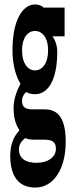

<svg xmlns="http://www.w3.org/2000/svg" viewBox="-20 -603 322 862"><path d="M138 239C222 239 275 154 275 34C275 -69 243 -112 181 -112H127C91 -112 79 -124 79 -150C79 -170 87 -178 97 -190C109 -183 124 -180 137 -180C193 -180 237 -238 237 -371C237 -398 228 -424 215 -440H270V-569H176C166 -578 153 -583 137 -583C83 -583 36 -515 36 -377C36 -310 53 -257 71 -229V-225C57 -199 41 -159 41 -119C41 -71 52 -41 66 -21V-16C40 11 26 49 26 96C26 198 72 239 138 239ZM65 68C65 49 73 33 93 17C105 22 118 24 128 24H176C211 24 231 31 231 65C231 101 197 128 144 128C95 128 65 108 65 68ZM79 -377C79 -434 105 -464 137 -464C170 -464 196 -434 196 -377C196 -317 169 -287 137 -287C106 -287 79 -317 79 -377Z"/></svg>

Font: 寒蝉无机体 CompactMedium
Style: Regular
Weight: 500
Width: 3
Designer: ChillTanhei {Warren2060}; 
Source Han Sans {Ryoko NISHIZUKA 西塚涼子 (kana, bopomofo & ideographs); Paul D. Hunt (Latin, Gre
Foundry: ChillType&Adobe
Version: Version 1.000;Glyphs 3.1.1 (3135)